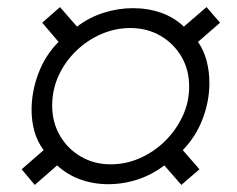

<svg xmlns="http://www.w3.org/2000/svg" viewBox="-20 -607 669 541"><path d="M78 -86 41 -130 103 -184Q85 -208 77 -237Q69 -266 69 -297Q69 -350 88.5 -401Q108 -452 145 -489L99 -543L149 -587L197 -532Q231 -558 272 -571Q313 -584 354 -584Q397 -584 434 -571Q471 -558 498 -532L562 -587L600 -543L538 -489Q555 -464 562.5 -434.5Q570 -405 570 -373Q570 -322 551 -272Q532 -222 495 -184L542 -130L491 -86L443 -141Q409 -115 368.5 -101.5Q328 -88 285 -88Q243 -88 206 -101.5Q169 -115 141 -141ZM292 -144Q335 -144 374.5 -161.5Q414 -179 445 -209.5Q476 -240 494.5 -279.5Q513 -319 513 -363Q513 -410 491.5 -447Q470 -484 432.5 -506Q395 -528 347 -528Q305 -528 265.5 -511Q226 -494 194.5 -463.5Q163 -433 145 -393.5Q127 -354 127 -309Q127 -263 148.5 -225.5Q170 -188 207.5 -166Q245 -144 292 -144Z"/></svg>

Font: Chivo ExtraLight
Style: Italic
Weight: 250
Italic angle: -8.05°
Designer: Hector Gatti
Foundry: Omnibus-Type
Version: Version 2.002